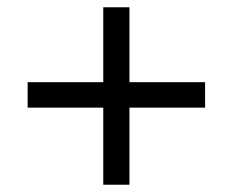

<svg xmlns="http://www.w3.org/2000/svg" viewBox="-20 -548 640 528"><path d="M264 -40V-252H56V-322H264V-528H336V-322H544V-252H336V-40Z"/></svg>

Font: Nunito Sans 12pt ExtraLight 10pt Medium
Style: Regular
Weight: 500
Version: Version 3.101;gftools[0.9.27]